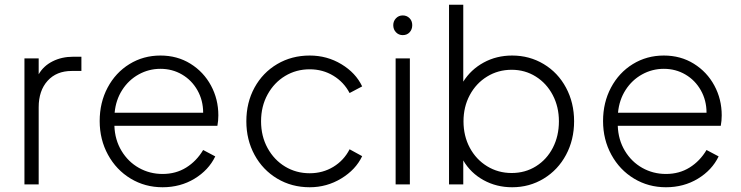

<svg xmlns="http://www.w3.org/2000/svg" viewBox="-20 -777 3121 809"><path d="M83 -531H143V-464Q163 -499 201.5 -518.5Q240 -538 289 -538H323V-478H282Q218 -478 180.5 -436.5Q143 -395 143 -325V0H83Z M400 -267Q400 -345 433.5 -408Q467 -471 525.5 -507Q584 -543 656 -543Q727 -543 782.5 -508.5Q838 -474 869 -416.5Q900 -359 900 -291Q900 -268 896 -247H462Q464 -188 492 -141.5Q520 -95 565.5 -69.5Q611 -44 665 -44Q721 -44 764.5 -71Q808 -98 836 -145L887 -118Q859 -60 799.5 -24Q740 12 665 12Q591 12 530.5 -24.5Q470 -61 435 -125Q400 -189 400 -267ZM836 -302Q836 -354 812 -396.5Q788 -439 747 -463Q706 -487 656 -487Q607 -487 564.5 -463.5Q522 -440 495 -398Q468 -356 463 -302Z M1018 -266Q1018 -345 1052.5 -408Q1087 -471 1148 -507Q1209 -543 1285 -543Q1358 -543 1418.5 -506.5Q1479 -470 1506 -413L1453 -385Q1429 -431 1384.5 -458Q1340 -485 1285 -485Q1228 -485 1181.5 -457Q1135 -429 1107.5 -379Q1080 -329 1080 -266Q1080 -203 1107.5 -153Q1135 -103 1181.5 -75Q1228 -47 1285 -47Q1340 -47 1384.5 -74Q1429 -101 1453 -148L1506 -119Q1479 -62 1418 -25Q1357 12 1285 12Q1209 12 1148 -24.5Q1087 -61 1052.5 -124.5Q1018 -188 1018 -266Z M1647 -531H1707V0H1647ZM1677 -712Q1694 -712 1705.5 -700.5Q1717 -689 1717 -671Q1717 -653 1706 -641Q1695 -629 1677 -629Q1660 -629 1648.5 -641Q1637 -653 1637 -671Q1637 -688 1648.5 -700Q1660 -712 1677 -712Z M1932 -101V0H1872V-757H1932V-433Q1964 -484 2018 -513.5Q2072 -543 2138 -543Q2211 -543 2271 -507Q2331 -471 2365 -407.5Q2399 -344 2399 -266Q2399 -188 2365 -124.5Q2331 -61 2271 -24.5Q2211 12 2138 12Q2072 12 2017.5 -18Q1963 -48 1932 -101ZM2136 -48Q2193 -48 2238.5 -76.5Q2284 -105 2309.5 -154.5Q2335 -204 2335 -266Q2335 -327 2309 -376.5Q2283 -426 2237.5 -454.5Q2192 -483 2136 -483Q2079 -483 2032.5 -454.5Q1986 -426 1959.5 -376.5Q1933 -327 1933 -266Q1933 -204 1959.5 -154.5Q1986 -105 2032.5 -76.5Q2079 -48 2136 -48Z M2521 -267Q2521 -345 2554.5 -408Q2588 -471 2646.5 -507Q2705 -543 2777 -543Q2848 -543 2903.5 -508.5Q2959 -474 2990 -416.5Q3021 -359 3021 -291Q3021 -268 3017 -247H2583Q2585 -188 2613 -141.5Q2641 -95 2686.5 -69.5Q2732 -44 2786 -44Q2842 -44 2885.5 -71Q2929 -98 2957 -145L3008 -118Q2980 -60 2920.5 -24Q2861 12 2786 12Q2712 12 2651.5 -24.5Q2591 -61 2556 -125Q2521 -189 2521 -267ZM2957 -302Q2957 -354 2933 -396.5Q2909 -439 2868 -463Q2827 -487 2777 -487Q2728 -487 2685.5 -463.5Q2643 -440 2616 -398Q2589 -356 2584 -302Z"/></svg>

Font: Evergrow Sans
Style: Light
Weight: 300
Foundry: 10Web
Version: Version 1.000